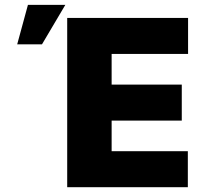

<svg xmlns="http://www.w3.org/2000/svg" viewBox="-20 -782 855 802"><path d="M260.7 -707H765.6V-556.6H446.3V-428.7H739.3V-278.3H446.3V-150.4H764.6V0H260.7ZM96.7 -761.7H252.9L155.3 -596.7H51.8Z"/></svg>

Font: Pretendard Std Black
Style: Regular
Weight: 900
Designer: Base glyphs from Inter by Rasmus Andersson; Hangeul glyphs from Noto Sans CJK(Source Han Sans) by Jang Soo-young and Kan
Foundry: Kil Hyung-jin
Version: Version 1.309